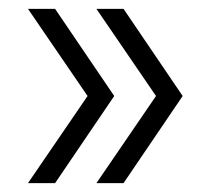

<svg xmlns="http://www.w3.org/2000/svg" viewBox="-20 -481 474 432"><path d="M197 -461H258L391 -265L258 -69H197L331 -265ZM43 -69 177 -265 43 -461H104L237 -265L104 -69Z"/></svg>

Font: Human Sans Light
Style: Regular
Weight: 300
Designer: Tim Radville
Foundry: Continuum
Version: Version 1.000;FEAKit 1.0